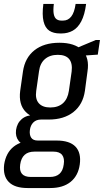

<svg xmlns="http://www.w3.org/2000/svg" viewBox="-42 -764 525 970"><path d="M204 -160Q126 -160 88.5 -198Q51 -236 60 -305L74 -403Q84 -472 132 -510Q180 -548 258 -548Q336 -548 373.5 -510Q411 -472 400 -403L387 -305Q377 -236 329 -198Q281 -160 204 -160ZM98 186Q32 186 2 155Q-28 124 -21 67Q-12 8 27 -23Q66 -54 132 -54H244Q310 -54 339.5 -23Q369 8 361 67Q353 124 314.5 155Q276 186 211 186ZM210 130Q272 130 280 67Q285 36 272 19Q259 2 228 2H132Q69 2 60 67Q51 130 114 130ZM109 -30Q70 -30 52.5 -52Q35 -74 39 -107Q44 -142 68 -162.5Q92 -183 132 -183H207L204 -160H165Q141 -160 126.5 -145.5Q112 -131 109 -107Q106 -83 115.5 -68.5Q125 -54 149 -54H189L186 -30ZM212 -221Q252 -221 276 -242.5Q300 -264 306 -305L320 -403Q325 -444 307.5 -465.5Q290 -487 250 -487Q210 -487 185 -465.5Q160 -444 155 -403L141 -305Q135 -264 154 -242.5Q173 -221 212 -221ZM325 -513 442 -562H463L452 -488L321 -479ZM261 -595Q228 -595 207 -609Q186 -623 178 -656Q170 -689 177 -744H230Q226 -712 229.5 -693.5Q233 -675 243 -667.5Q253 -660 268 -660H277Q302 -660 318 -680.5Q334 -701 340 -744H393Q386 -689 368.5 -656Q351 -623 325.5 -609Q300 -595 269 -595Z"/></svg>

Font: Pathway Extreme Condensed
Style: Italic
Weight: 400
Width: 3
Italic angle: -8°
Version: Version 1.001;gftools[0.9.26]